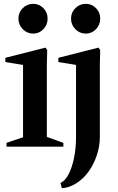

<svg xmlns="http://www.w3.org/2000/svg" viewBox="-20 -764 612 1000"><path d="M14 0V-20L111 -53L100 -30V-445L111 -424L8 -441V-463L217 -516L226 -503L224 -431V-31L213 -55L310 -20V0ZM153 -589Q121 -589 98.5 -612Q76 -635 76 -667Q76 -699 98.5 -721.5Q121 -744 153 -744Q184 -744 206 -721.5Q228 -699 228 -667Q228 -635 206 -612Q184 -589 153 -589ZM302 216 295 189Q319 178 337 144Q355 110 365.5 59Q376 8 376 -52V-437L388 -424L284 -441V-463L493 -516L502 -503L500 -432V-51Q500 -2 484 45.5Q468 93 440 131.5Q412 170 375 192Q356 204 336 210Q316 216 302 216ZM427 -589Q395 -589 372.5 -612Q350 -635 350 -667Q350 -699 372.5 -721.5Q395 -744 427 -744Q458 -744 480 -721.5Q502 -699 502 -667Q502 -635 480 -612Q458 -589 427 -589Z"/></svg>

Font: Wittgenstein SemiBold
Style: Regular
Weight: 600
Designer: Jörg Drees
Foundry: Jörg Drees
Version: Version 1.500